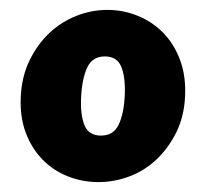

<svg xmlns="http://www.w3.org/2000/svg" viewBox="-20 -620 416 388"><path d="M179 -252Q147 -252 117.5 -263.5Q88 -275 66 -297.5Q44 -320 32 -352Q20 -384 22 -425Q24 -466 40 -498.5Q56 -531 80 -553.5Q104 -576 134.5 -588Q165 -600 197 -600Q229 -600 258.5 -588Q288 -576 310 -553.5Q332 -531 344 -498.5Q356 -466 354 -425Q352 -384 336 -352Q320 -320 296 -297.5Q272 -275 241.5 -263.5Q211 -252 179 -252ZM184 -346Q209 -346 219.5 -367.5Q230 -389 232 -425Q234 -462 225.5 -484Q217 -506 192 -506Q167 -506 156.5 -484Q146 -462 144 -425Q142 -389 150.5 -367.5Q159 -346 184 -346Z"/></svg>

Font: Kilde Sans Black
Style: Regular
Weight: 900
Italic angle: -3°
Designer: Paul D. Hunt
Foundry: Adobe Systems Incorporated
Version: Version 1.050;PS Version 1.000;hotconv 1.0.70;makeotf.lib2.5